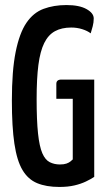

<svg xmlns="http://www.w3.org/2000/svg" viewBox="-20 -730 420 760"><path d="M215 10Q163 10 127 -5Q91 -20 69 -57Q47 -94 37 -161Q27 -228 27 -332Q27 -450 42 -524.5Q57 -599 84.5 -639.5Q112 -680 152.5 -695Q193 -710 243 -710Q294 -710 322.5 -694Q351 -678 351 -657Q351 -641 347 -626Q343 -611 339 -598Q326 -608 305.5 -614.5Q285 -621 262 -621Q224 -621 197.5 -606.5Q171 -592 155 -559.5Q139 -527 132 -473Q125 -419 125 -338Q125 -254 130.5 -202Q136 -150 147.5 -123.5Q159 -97 177 -88Q195 -79 217 -79Q233 -79 243 -82.5Q253 -86 259 -91Q265 -96 268 -99V-339H203V-398Q203 -415 223 -415H353V-30Q340 -21 320 -11.5Q300 -2 274.5 4Q249 10 215 10Z"/></svg>

Font: Yanone Kaffeesatz Medium
Style: Regular
Weight: 500
Designer: Yanone (Cyrillic: Daniel Pouzeot, Huerta Tipografica, and Cyreal)
Foundry: Yanone
Version: Version 2.003